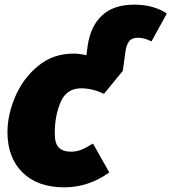

<svg xmlns="http://www.w3.org/2000/svg" viewBox="-20 -784 736 824"><path d="M696 -726 630 -606Q601 -622 571 -622Q548 -622 536 -609Q524 -596 519 -567L507 -480L426 -381Q378 -405 328 -405Q266 -405 240.5 -346.5Q215 -288 215 -212Q215 -167 233 -150Q251 -133 284 -133Q307 -133 328 -141Q349 -149 379 -168L449 -44Q360 20 256 20Q141 20 76.5 -44Q12 -108 12 -217Q12 -291 45.5 -369.5Q79 -448 143.5 -501Q208 -554 296 -554Q320 -554 351 -547L356 -586Q368 -671 417.5 -717.5Q467 -764 556 -764Q639 -764 696 -726Z"/></svg>

Font: Fira Sans Black
Style: Italic
Weight: 900
Italic angle: -8°
Designer: Carrois Corporate & Edenspiekermann AG
Foundry: Carrois Corporate GbR & Edenspiekermann AG
Version: Version 4.203